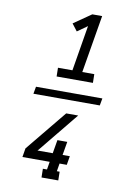

<svg xmlns="http://www.w3.org/2000/svg" viewBox="-107 -916 814 1151"><g transform="rotate(10 300.0 -340.0)"><path d="M498 -318H94L102 -362H506ZM213 -444 212 -497H300L346 -774L285 -731L252 -774L359 -848H419L360 -497H433L434 -444ZM229 168 228 115H253L261 67H95L104 13L308 -236H381L182 8L177 13H270L284 -69H344L330 13H374L365 67H321L313 115H330L331 168Z"/></g></svg>

Font: Iosevka Etoile Light
Style: Italic
Weight: 300
Italic angle: -9°
Designer: Belleve Invis
Foundry: Belleve Invis
Version: Version 22.1.2; ttfautohint (v1.8.4)